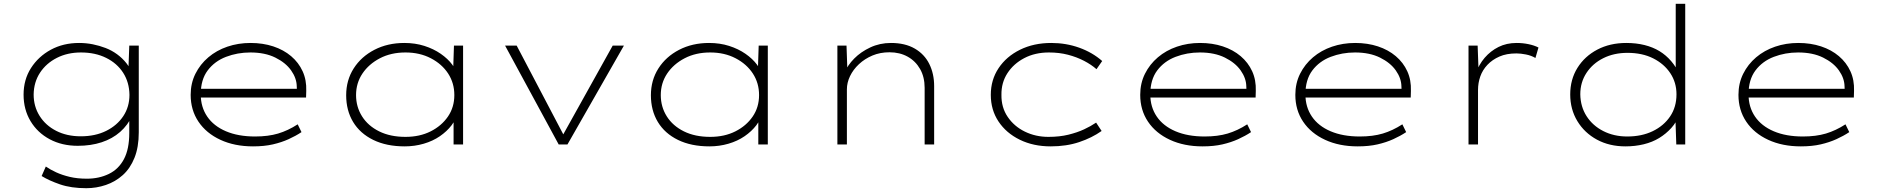

<svg xmlns="http://www.w3.org/2000/svg" viewBox="-20 -760 9885 1010"><path d="M434 230Q354 230 296 210Q238 190 199 166L221 116Q244 132 275.5 146.5Q307 161 347 170.5Q387 180 437 180Q501 180 552.5 155Q604 130 632 77Q660 24 660 -60V-142L676 -153Q653 -102 612 -66Q571 -30 514.5 -11.5Q458 7 389 7Q306 7 241.5 -27.5Q177 -62 140.5 -123Q104 -184 104 -262Q104 -341 143 -402Q182 -463 247.5 -498.5Q313 -534 396 -534Q433 -534 468 -527Q503 -520 535.5 -507.5Q568 -495 596 -474.5Q624 -454 645 -427.5Q666 -401 677 -367L655 -379L660 -520H710V-64Q710 14 687.5 70Q665 126 626 161Q587 196 537 213Q487 230 434 230ZM405 -43Q481 -43 538.5 -71.5Q596 -100 628.5 -149Q661 -198 661 -261Q660 -327 628 -377Q596 -427 538.5 -455.5Q481 -484 406 -484Q335 -484 279 -455.5Q223 -427 190.5 -377.5Q158 -328 157 -263Q157 -200 188.5 -150Q220 -100 276 -71.5Q332 -43 405 -43Z M1311 10Q1214 10 1139.5 -24.5Q1065 -59 1024 -120Q983 -181 983 -261Q983 -322 1008 -372Q1033 -422 1076 -458.5Q1119 -495 1176 -514.5Q1233 -534 1298 -534Q1363 -534 1417.5 -516Q1472 -498 1511.5 -464.5Q1551 -431 1572 -385Q1593 -339 1591 -282L1590 -247H1025V-293H1563L1542 -283L1541 -307Q1540 -349 1511.5 -389.5Q1483 -430 1428.5 -457Q1374 -484 1297 -484Q1229 -484 1169 -461Q1109 -438 1072.5 -389.5Q1036 -341 1036 -264Q1036 -197 1070 -147Q1104 -97 1168.5 -69.5Q1233 -42 1322 -42Q1391 -42 1443 -57.5Q1495 -73 1546 -106L1566 -65Q1536 -45 1498.5 -28Q1461 -11 1415.5 -0.5Q1370 10 1311 10Z M2109 10Q2013 10 1943.5 -24Q1874 -58 1837.5 -118.5Q1801 -179 1801 -259Q1801 -338 1840.5 -400Q1880 -462 1949.5 -498Q2019 -534 2107 -534Q2164 -534 2212.5 -518.5Q2261 -503 2298.5 -477Q2336 -451 2359 -420Q2382 -389 2388 -359L2363 -367L2368 -520H2416V0H2366V-146L2385 -169Q2380 -133 2355.5 -101Q2331 -69 2294 -43.5Q2257 -18 2209 -4Q2161 10 2109 10ZM2113 -40Q2188 -40 2245.5 -69Q2303 -98 2336.5 -147Q2370 -196 2370 -260Q2370 -323 2337.5 -373Q2305 -423 2246.5 -453.5Q2188 -484 2113 -484Q2037 -484 1978.5 -453.5Q1920 -423 1886.5 -373Q1853 -323 1853 -260Q1853 -198 1884.5 -148Q1916 -98 1974.5 -69Q2033 -40 2113 -40Z M2919 0 2637 -520H2698L2949 -42L2929 -28L3203 -520H3262L2965 0Z M3712 10Q3616 10 3546.5 -24Q3477 -58 3440.5 -118.5Q3404 -179 3404 -259Q3404 -338 3443.5 -400Q3483 -462 3552.5 -498Q3622 -534 3710 -534Q3767 -534 3815.5 -518.5Q3864 -503 3901.5 -477Q3939 -451 3962 -420Q3985 -389 3991 -359L3966 -367L3971 -520H4019V0H3969V-146L3988 -169Q3983 -133 3958.5 -101Q3934 -69 3897 -43.5Q3860 -18 3812 -4Q3764 10 3712 10ZM3716 -40Q3791 -40 3848.5 -69Q3906 -98 3939.5 -147Q3973 -196 3973 -260Q3973 -323 3940.5 -373Q3908 -423 3849.5 -453.5Q3791 -484 3716 -484Q3640 -484 3581.5 -453.5Q3523 -423 3489.5 -373Q3456 -323 3456 -260Q3456 -198 3487.5 -148Q3519 -98 3577.5 -69Q3636 -40 3716 -40Z M4385 0V-520H4433L4438 -378L4424 -380Q4439 -417 4473.5 -452Q4508 -487 4558 -510.5Q4608 -534 4667 -534Q4741 -534 4792 -504.5Q4843 -475 4868.5 -423.5Q4894 -372 4894 -307V0H4844V-298Q4844 -355 4820 -397Q4796 -439 4754.5 -462Q4713 -485 4659 -485Q4610 -485 4569.5 -468Q4529 -451 4498.5 -422.5Q4468 -394 4451.5 -359.5Q4435 -325 4435 -290V0H4411Q4406 0 4400.5 0Q4395 0 4385 0Z M5507 10Q5416 10 5344.5 -25Q5273 -60 5232.5 -121Q5192 -182 5192 -261Q5192 -340 5233 -401.5Q5274 -463 5346 -498.5Q5418 -534 5510 -534Q5588 -534 5657.5 -509Q5727 -484 5778 -439L5748 -396Q5721 -420 5682.5 -440Q5644 -460 5598 -472Q5552 -484 5498 -484Q5425 -484 5368.5 -454.5Q5312 -425 5279.5 -375Q5247 -325 5248 -261Q5247 -195 5281 -145Q5315 -95 5371.5 -67.5Q5428 -40 5495 -40Q5554 -40 5600.5 -51.5Q5647 -63 5682.5 -79.5Q5718 -96 5746 -115L5775 -71Q5724 -35 5657 -12.5Q5590 10 5507 10Z M6306 10Q6209 10 6134.5 -24.5Q6060 -59 6019 -120Q5978 -181 5978 -261Q5978 -322 6003 -372Q6028 -422 6071 -458.5Q6114 -495 6171 -514.5Q6228 -534 6293 -534Q6358 -534 6412.5 -516Q6467 -498 6506.5 -464.5Q6546 -431 6567 -385Q6588 -339 6586 -282L6585 -247H6020V-293H6558L6537 -283L6536 -307Q6535 -349 6506.5 -389.5Q6478 -430 6423.5 -457Q6369 -484 6292 -484Q6224 -484 6164 -461Q6104 -438 6067.5 -389.5Q6031 -341 6031 -264Q6031 -197 6065 -147Q6099 -97 6163.5 -69.5Q6228 -42 6317 -42Q6386 -42 6438 -57.5Q6490 -73 6541 -106L6561 -65Q6531 -45 6493.5 -28Q6456 -11 6410.5 -0.5Q6365 10 6306 10Z M7122 10Q7025 10 6950.5 -24.5Q6876 -59 6835 -120Q6794 -181 6794 -261Q6794 -322 6819 -372Q6844 -422 6887 -458.5Q6930 -495 6987 -514.5Q7044 -534 7109 -534Q7174 -534 7228.5 -516Q7283 -498 7322.5 -464.5Q7362 -431 7383 -385Q7404 -339 7402 -282L7401 -247H6836V-293H7374L7353 -283L7352 -307Q7351 -349 7322.5 -389.5Q7294 -430 7239.5 -457Q7185 -484 7108 -484Q7040 -484 6980 -461Q6920 -438 6883.5 -389.5Q6847 -341 6847 -264Q6847 -197 6881 -147Q6915 -97 6979.5 -69.5Q7044 -42 7133 -42Q7202 -42 7254 -57.5Q7306 -73 7357 -106L7377 -65Q7347 -45 7309.5 -28Q7272 -11 7226.5 -0.5Q7181 10 7122 10Z M7705 0V-520H7753L7758 -383L7743 -372Q7759 -420 7790 -456Q7821 -492 7863 -513Q7905 -534 7958 -534Q7991 -534 8021.5 -527.5Q8052 -521 8073 -510L8057 -455Q8035 -468 8007 -473.5Q7979 -479 7957 -479Q7905 -479 7867.5 -462.5Q7830 -446 7804.5 -419Q7779 -392 7767 -358Q7755 -324 7755 -287V0Z M8531 10Q8446 10 8380.5 -25.5Q8315 -61 8277.5 -123Q8240 -185 8240 -263Q8240 -342 8278 -403Q8316 -464 8382.5 -499Q8449 -534 8535 -534Q8587 -534 8631 -523Q8675 -512 8709.5 -491Q8744 -470 8771 -438.5Q8798 -407 8815 -368L8795 -383V-740H8845V0H8798L8793 -146L8814 -158Q8800 -118 8772 -87Q8744 -56 8708 -34Q8672 -12 8626.5 -1Q8581 10 8531 10ZM8540 -42Q8616 -42 8674 -70Q8732 -98 8765.5 -147.5Q8799 -197 8799 -264Q8799 -326 8766.5 -375Q8734 -424 8676.5 -453Q8619 -482 8541 -482Q8470 -482 8414 -454Q8358 -426 8325.5 -376.5Q8293 -327 8293 -264Q8294 -199 8326 -149Q8358 -99 8414 -70.5Q8470 -42 8540 -42Z M9453 10Q9356 10 9281.5 -24.5Q9207 -59 9166 -120Q9125 -181 9125 -261Q9125 -322 9150 -372Q9175 -422 9218 -458.5Q9261 -495 9318 -514.5Q9375 -534 9440 -534Q9505 -534 9559.5 -516Q9614 -498 9653.5 -464.5Q9693 -431 9714 -385Q9735 -339 9733 -282L9732 -247H9167V-293H9705L9684 -283L9683 -307Q9682 -349 9653.5 -389.5Q9625 -430 9570.5 -457Q9516 -484 9439 -484Q9371 -484 9311 -461Q9251 -438 9214.5 -389.5Q9178 -341 9178 -264Q9178 -197 9212 -147Q9246 -97 9310.5 -69.5Q9375 -42 9464 -42Q9533 -42 9585 -57.5Q9637 -73 9688 -106L9708 -65Q9678 -45 9640.5 -28Q9603 -11 9557.5 -0.5Q9512 10 9453 10Z"/></svg>

Font: Lexend Tera ExtraLight
Style: Regular
Weight: 250
Designer: Bonnie Shaver-Troup, Thomas Jockin
Foundry: Lexend
Version: Version 1.007